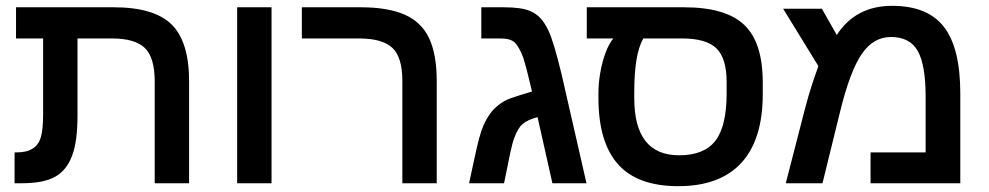

<svg xmlns="http://www.w3.org/2000/svg" viewBox="-20 -629 3396 659"><path d="M128 -497H35V-604H370Q509 -604 569 -545Q629 -486 629 -350V0H511V-349Q511 -431 477.5 -464Q444 -497 364 -497H246V-232Q246 -189 241.5 -154.5Q237 -120 228 -96Q210 -46 170.5 -23Q131 0 54 0H30V-106H38Q72 -106 92 -119Q112 -131 120 -157.5Q128 -184 128 -237Z M794 0V-604H912V0Z M1479 0H1361V-352Q1361 -432 1327 -464.5Q1293 -497 1212 -497H1016V-604H1218Q1312 -604 1369.5 -578.5Q1427 -553 1453 -497.5Q1479 -442 1479 -351Z M1590 0 1609 -88Q1617 -126 1624.5 -154Q1632 -182 1640 -200Q1649 -220 1660.5 -236.5Q1672 -253 1688 -266Q1708 -283 1733.5 -292Q1759 -301 1806 -315Q1797 -354 1789.5 -383Q1782 -412 1776 -431Q1762 -468 1747 -483Q1732 -497 1698 -497H1632V-604H1709Q1770 -604 1800 -591Q1821 -582 1835.5 -566Q1850 -550 1862 -525Q1881 -485 1908 -372L1993 0H1876L1825 -227Q1791 -218 1774 -203.5Q1757 -189 1745 -155Q1739 -140 1731.5 -105Q1724 -70 1710 0Z M2034 -309Q2034 -344 2040.5 -380.5Q2047 -417 2058.5 -448Q2070 -479 2085 -497H1994V-604H2328Q2471 -604 2534.5 -543.5Q2598 -483 2598 -346V-306Q2598 -150 2524.5 -70Q2451 10 2308 10Q2168 10 2101 -65.5Q2034 -141 2034 -293ZM2188 -497Q2157 -443 2157 -315V-292Q2157 -96 2311 -96Q2397 -96 2435.5 -146Q2474 -196 2474 -309V-347Q2474 -429 2439 -463Q2404 -497 2321 -497Z M3042 -609Q3164 -609 3220 -536.5Q3276 -464 3276 -308V0H2968V-106H3157V-298Q3157 -406 3130 -454Q3103 -502 3038 -502Q2978 -502 2938 -444Q2897 -384 2863 -244L2803 0H2677L2743 -256Q2755 -302 2767 -338.5Q2779 -375 2789 -402L2668 -599H2801L2852 -509Q2917 -609 3042 -609Z"/></svg>

Font: Noto Sans Hebrew Droid SemiBold
Style: Regular
Weight: 600
Designer: Monotype Design Team
Foundry: Monotype Imaging Inc.
Version: Version 1.100; ttfautohint (v1.8.4.7-5d5b)